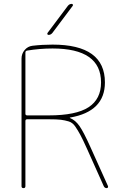

<svg xmlns="http://www.w3.org/2000/svg" viewBox="-20 -970 629 990"><path d="M111 -699V-384Q111 -375 120 -375H231Q372 -375 436.5 -417Q501 -459 501 -545Q501 -720 251 -720Q185 -720 119 -709Q111 -707 111 -699ZM91 -10V-668Q91 -693 107 -712Q123 -731 147 -734Q198 -740 251 -740Q521 -740 521 -545Q521 -395 342 -364Q340 -364 340 -363Q340 -361 342 -361Q369 -350 390 -320Q411 -290 447 -210L537 -10Q538 -6 536 -3Q534 0 530 0Q520 0 515 -10L429 -202Q407 -251 394 -275Q381 -299 367.5 -318.5Q354 -338 334 -344Q314 -350 293.5 -352.5Q273 -355 231 -355H120Q111 -355 111 -346V-10Q111 0 101 0Q91 0 91 -10ZM230 -790Q226 -790 224.5 -793.5Q223 -797 225 -800L330 -940Q338 -950 350 -950Q354 -950 355.5 -946.5Q357 -943 355 -940L250 -800Q242 -790 230 -790Z"/></svg>

Font: Rounded Mplus 1c Thin
Style: Regular
Weight: 250
Version: Version 1.059.20150529